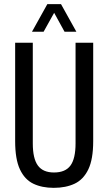

<svg xmlns="http://www.w3.org/2000/svg" viewBox="-20 -893 522 925"><path d="M239 12Q182 12 140.5 -8Q99 -28 76 -77Q53 -126 53 -213V-687H138V-202Q138 -129 162.5 -95.5Q187 -62 240 -62Q295 -62 319.5 -95.5Q344 -129 344 -202V-687H429V-213Q429 -126 405.5 -77Q382 -28 339.5 -8Q297 12 239 12ZM134 -740 208 -873H274L348 -740H291L224 -862H258L190 -740Z"/></svg>

Font: Archivo ExtraCondensed
Style: Regular
Weight: 400
Width: 2
Designer: Hector Gatti
Foundry: Omnibus-Type
Version: Version 2.001